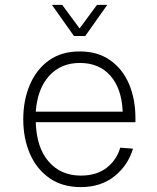

<svg xmlns="http://www.w3.org/2000/svg" viewBox="-20 -752 640 784"><path d="M310 12Q234 12 181.5 -25Q129 -62 102 -124.5Q75 -187 75 -265Q75 -343 102 -406Q129 -469 180 -505.5Q231 -542 306 -542Q379 -542 430 -506Q481 -470 507 -408.5Q533 -347 533 -269V-253H126Q129 -150 178.5 -92.5Q228 -35 310 -35Q374 -35 415 -66.5Q456 -98 471 -149L523 -145Q503 -77 447.5 -32.5Q392 12 310 12ZM126 -296H481Q477 -390 431 -442.5Q385 -495 306 -495Q229 -495 181 -442.5Q133 -390 126 -296ZM192 -732H234L305 -636L376 -732H418L328 -605H282Z"/></svg>

Font: Geist Mono ExtraLight
Style: Regular
Weight: 200
Monospace: yes
Designer: Basement.studio, Andrés Briganti, Mateo Zaragoza
Foundry: Basement.studio, Vercel, Andrés Briganti, Guido Ferreyra, Mateo Zaragoza
Version: Version 1.500; ttfautohint (v1.8.4.7-5d5b)